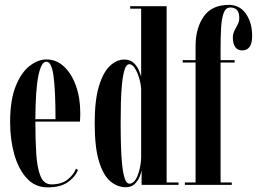

<svg xmlns="http://www.w3.org/2000/svg" viewBox="-20 -776 1078 806"><path d="M179.5 10.5Q127.5 10.5 92.8 -27.2Q58 -65 40.2 -127.2Q22.5 -189.5 22.5 -263Q22.5 -356.5 46 -414.5Q69.5 -472.5 104.8 -499.5Q140 -526.5 174.5 -526.5Q216.5 -526.5 248.5 -496.8Q280.5 -467 298.8 -416Q317 -365 317 -301Q317 -282 315.5 -265.5H128.5Q128.5 -189.5 132.2 -130Q136 -70.5 150.2 -36.2Q164.5 -2 196 -2Q239 -2 264.5 -22.8Q290 -43.5 299 -68L307 -62Q295.5 -33 264.5 -11.2Q233.5 10.5 179.5 10.5ZM174.5 -517Q153 -517 141 -457.8Q129 -398.5 128.5 -275.5H213Q213 -392.5 205 -454.8Q197 -517 174.5 -517Z M508 10Q473 10 443.2 -15Q413.5 -40 395.5 -98.8Q377.5 -157.5 377.5 -259Q377.5 -355 395.2 -413.8Q413 -472.5 441.2 -499.2Q469.5 -526 501.5 -526Q527 -526 541.8 -511.5Q556.5 -497 563.5 -479.5Q570.5 -462 572.5 -454V-739.5H526.5V-750H679.5V-10H729.5V0H574.5V-61.5Q572.5 -50 565.8 -33.2Q559 -16.5 545 -3.2Q531 10 508 10ZM523.5 -5Q543.5 -5 557 -37.5Q570.5 -70 572.5 -112.5V-404Q570.5 -428 563.2 -451.5Q556 -475 545.2 -490.8Q534.5 -506.5 523 -506.5Q510.5 -506.5 503.2 -484Q496 -461.5 492.2 -424.5Q488.5 -387.5 487.5 -343.5Q486.5 -299.5 486.5 -257Q486.5 -210 487.8 -165Q489 -120 492.8 -84Q496.5 -48 503.8 -26.5Q511 -5 523.5 -5Z M756 0V-10H801V-513.5H747V-523.5H801V-582Q801 -657 834.8 -706.2Q868.5 -755.5 941 -755.5Q986.5 -755.5 1012.5 -718Q1038.5 -680.5 1038.5 -625.5Q1038.5 -564.5 997 -564.5Q977 -564.5 967.2 -578.8Q957.5 -593 957.5 -618Q957.5 -633.5 964.2 -647.2Q971 -661 977.8 -673.5Q984.5 -686 984.5 -699Q984.5 -723.5 975 -734Q965.5 -744.5 946.5 -744.5Q927 -744.5 918.5 -720.2Q910 -696 908 -657.5Q906 -619 906 -576V-523.5H965V-513.5H906V-10H953V0Z"/></svg>

Font: Imbue 100pt SemiBold
Style: Regular
Weight: 600
Designer: Tyler Finck
Foundry: Etcetera Type Company
Version: Version 1.102; ttfautohint (v1.8.3)